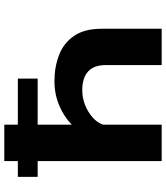

<svg xmlns="http://www.w3.org/2000/svg" viewBox="42 -832 790 915"><g transform="rotate(-90 437.5 -375.0)"><path d="M127 0V-591H51.5V-685.5H127V-750H300.5V-685.5H520V-591H300.5V-428.5Q338 -465.5 391.8 -488.2Q445.5 -511 508 -511Q575.5 -511 632.5 -489Q689.5 -467 723.5 -417.5Q757.5 -368 757.5 -285V0H584.5V-265.5Q584.5 -378.5 463.5 -378.5Q428 -378.5 394 -365Q360 -351.5 335 -329.2Q310 -307 300.5 -280V0Z"/></g></svg>

Font: Trispace SemiExpanded
Style: Bold
Weight: 700
Width: 6
Designer: Tyler Finck
Foundry: Etcetera Type Company
Version: Version 1.210; ttfautohint (v1.8.3)